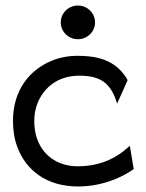

<svg xmlns="http://www.w3.org/2000/svg" viewBox="-20 -664 530 695"><path d="M200 -583C200 -549 228 -522 262 -522C296 -522 324 -549 324 -583C324 -617 296 -644 262 -644C228 -644 200 -617 200 -583ZM404 -289 442 -374C400 -450 325 -462 262 -462C227 -462 196 -456 167 -444C87 -411 27 -338 27 -226C27 -192 32 -160 43 -131C74 -48 149 11 262 11C343 11 415 -17 464 -52L450 -136L426 -116C385 -84 330 -62 262 -62C239 -62 217 -66 197 -74C142 -96 104 -149 104 -226C104 -249 108 -271 116 -291C139 -347 189 -390 267 -390C341 -390 381 -366 404 -289Z"/></svg>

Font: Charger
Style: Regular
Weight: 400
Designer: Jasper
Foundry: Cannot Into Space Fonts
Version: Version 0.98